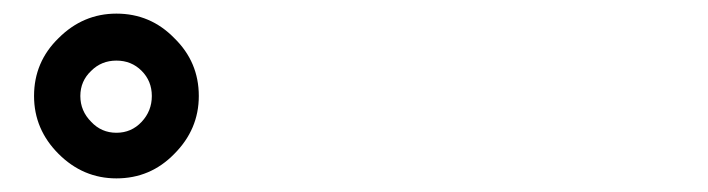

<svg xmlns="http://www.w3.org/2000/svg" viewBox="-20 -849 1040 282"><path d="M66 -793Q102 -829 151 -829Q201 -829 236 -793Q272 -758 272 -708Q272 -659 236 -623Q201 -587 151 -587Q102 -587 66 -623Q30 -659 30 -708Q30 -758 66 -793ZM114 -670Q129 -654 151 -654Q173 -654 188 -670Q203 -686 203 -708Q203 -730 188 -745Q173 -760 151 -760Q129 -760 114 -745Q98 -730 98 -708Q98 -686 114 -670Z"/></svg>

Font: KaiGen Gothic KR Heavy
Style: Heavy
Weight: 900
Designer: Ryoko NISHIZUKA  (kana & ideographs); Paul D. Hunt (Latin, Greek & Cyrillic); Wenlong ZHANG  (bopomofo); Sandoll Communi
Foundry: Adobe Systems Incorporated
Version: Version 1.002 March 28, 2018